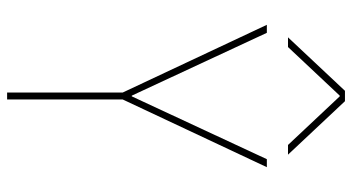

<svg xmlns="http://www.w3.org/2000/svg" viewBox="-245 -745 990 540"><g transform="rotate(90 250.0 -475.0)"><path d="M415 -790H387.7L251 -935.5H249L112.3 -790H85L235.4 -950.2H264.6ZM249 -350.6H251L427.7 -730.5H450.2L259.8 -325.2V0H240.2V-325.2L49.8 -730.5H72.3Z"/></g></svg>

Font: Mgen+ 1m thin
Style: Regular
Weight: 100
Designer: [Source Han Sans]
Ryoko NISHIZUKA  (kana & ideographs); Paul D. Hunt (Latin, Greek & Cyrillic); Wenlong ZHANG  (bopomofo
Version: Version 1.059.20150602